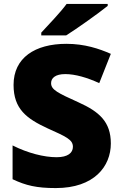

<svg xmlns="http://www.w3.org/2000/svg" viewBox="-20 -947 617 977"><path d="M528 -917V-927H319C286 -882 224 -818 190 -781V-767H317C371 -801 481 -879 528 -917ZM544 -217C544 -328 484 -379 380 -426C274 -474 240 -490 240 -524C240 -550 262 -570 312 -570C363 -570 424 -552 485 -524L544 -673C485 -699 411 -724 318 -724C158 -724 49 -653 49 -515C49 -392 116 -343 222 -294C315 -252 351 -237 351 -200C351 -169 325 -147 268 -147C204 -147 121 -168 44 -207V-35C112 -3 166 10 264 10C459 10 544 -100 544 -217Z"/></svg>

Font: Noto Sans Sinhala UI Black
Style: Regular
Weight: 900
Designer: Jelle Bosma - Monotype Design Team
Foundry: Monotype Imaging Inc.
Version: Version 2.006